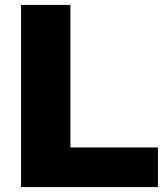

<svg xmlns="http://www.w3.org/2000/svg" viewBox="-20 -760 667 780"><path d="M65.5 0V-740H266V-161H621.5V0Z"/></svg>

Font: Encode Sans Semi Expanded ExBd
Style: Regular
Weight: 800
Width: 6
Designer: Multiple Designers
Foundry: Impallari Type
Version: Version 2.000